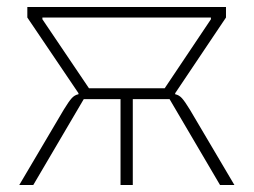

<svg xmlns="http://www.w3.org/2000/svg" viewBox="-20 -528 724 548"><path d="M162 -215Q176 -238 184.5 -247.5Q193 -257 204 -259V-262L58 -478V-508H625V-478L480 -262V-259Q491 -257 499.5 -247.5Q508 -238 522 -215L649 0H608L464 -245H359V0H324V-245H219L75 0H35ZM450 -276 582 -473V-478H101V-473L234 -276Z"/></svg>

Font: IBM Plex Sans ExtLt
Style: Regular
Weight: 200
Designer: Mike Abbink, Paul van der Laan, Pieter van Rosmalen
Foundry: Bold Monday
Version: Version 3.005